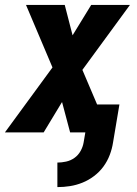

<svg xmlns="http://www.w3.org/2000/svg" viewBox="-38 -540 558 783"><path d="M196 223V123Q213 123 231.5 119Q250 115 265.5 104Q281 93 290.5 76Q300 59 303 41L310 0H248L215 -124L140 0H-18L176 -265L68 -520H226L258 -396L334 -520H492L298 -255L358 -114H449L423 41Q419 67 409.5 92Q400 117 384 139Q368 161 345.5 178Q323 195 298 205Q273 215 247.5 219Q222 223 196 223Z"/></svg>

Font: Iosevka SS18 Heavy
Style: Italic
Weight: 900
Italic angle: -9°
Monospace: yes
Designer: Belleve Invis
Foundry: Belleve Invis
Version: Version 25.1.1; ttfautohint (v1.8.4)